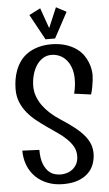

<svg xmlns="http://www.w3.org/2000/svg" viewBox="-62 -984 588 1034"><g transform="rotate(-5 231.5 -467.0)"><path d="M445.8 -562Q445.3 -547.4 443.4 -530.8Q441.4 -516.6 438.2 -497.6Q435.1 -478.5 428.2 -458L337.9 -470.2Q343.3 -491.2 345.7 -510.5Q348.1 -529.8 348.1 -546.9Q348.1 -582 338.9 -608.4Q329.6 -634.8 314 -652.8Q298.3 -670.9 277.6 -679.9Q256.8 -689 233.9 -689Q206.5 -689 185.8 -675Q165 -661.1 150.9 -638.4Q136.7 -615.7 129.4 -587.2Q122.1 -558.6 122.1 -528.8Q122.1 -499.5 132.1 -472.9Q142.1 -446.3 159.4 -422.6Q176.8 -398.9 199.7 -378.4Q222.7 -357.9 249 -340.8Q294.4 -311.5 325.9 -286.6Q357.4 -261.7 377 -238Q396.5 -214.4 405.3 -190.9Q414.1 -167.5 414.1 -141.1Q414.1 -112.3 404.5 -85Q395 -57.6 374 -36.6Q353 -15.6 319.6 -2.9Q286.1 9.8 237.8 9.8Q190.9 9.8 153.1 -5.1Q115.2 -20 88.6 -46.4Q62 -72.8 47.6 -109.1Q33.2 -145.5 33.2 -189L125 -185.1Q125 -137.2 136.5 -108.9Q147.9 -80.6 164.3 -65.9Q180.7 -51.3 198.5 -47.1Q216.3 -43 229 -43Q243.7 -43 260.5 -47.6Q277.3 -52.2 291.7 -63.2Q306.2 -74.2 315.7 -92Q325.2 -109.9 325.2 -136.2Q325.2 -163.6 312.3 -186.3Q299.3 -209 278.3 -229Q257.3 -249 230.5 -267.6Q203.6 -286.1 175.5 -305.7Q147.5 -325.2 120.6 -346.7Q93.8 -368.2 72.8 -393.8Q51.8 -419.4 38.8 -450.7Q25.9 -481.9 25.9 -521Q25.9 -545.9 30 -572.3Q34.2 -598.6 43.7 -623.8Q53.2 -648.9 69.1 -671.1Q85 -693.4 108.9 -710Q132.8 -726.6 165.3 -736.3Q197.8 -746.1 240.2 -746.1Q284.7 -745.1 317.4 -734.4Q350.1 -723.6 373 -707.3Q396 -690.9 410.2 -670.9Q424.3 -650.9 432.1 -630.6Q439.9 -610.4 442.9 -592.3Q445.8 -574.2 445.8 -562ZM335.9 -913.1 261.7 -775.4H210L134.8 -913.1L195.8 -944.3L246.6 -800.3H220.7L280.8 -942.4Z"/></g></svg>

Font: Englebert
Style: Regular
Weight: 400
Designer: Astigmatic (AOETI)
Foundry: Astigmatic (AOETI)
Version: Version 1.000